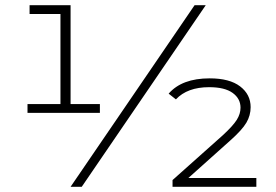

<svg xmlns="http://www.w3.org/2000/svg" viewBox="-20 -720 1065 740"><path d="M365 -319V-285H86V-319H213V-666H94V-700H252V-319ZM730 -700H773L295 0H252ZM968 -34V0H645V-26L839 -199Q878 -235 892.5 -258Q907 -281 907 -305Q907 -340 876.5 -362Q846 -384 786 -384Q702 -384 658 -337L630 -359Q681 -418 788 -418Q865 -418 905.5 -387Q946 -356 946 -307Q946 -275 929.5 -247Q913 -219 868 -179L706 -34Z"/></svg>

Font: Montserrat Alternates Light
Style: Regular
Weight: 300
Designer: Julieta Ulanovsky
Foundry: Julieta Ulanovsky
Version: Version 7.200